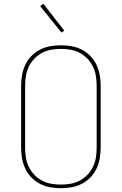

<svg xmlns="http://www.w3.org/2000/svg" viewBox="-20 -981 640 1009"><path d="M300 8Q272 8 243.5 3Q215 -2 190 -15Q165 -28 145 -48.5Q125 -69 113 -94.5Q101 -120 96 -148Q91 -176 91 -205V-530Q91 -559 96 -587Q101 -615 113 -640.5Q125 -666 145 -686.5Q165 -707 190 -720Q215 -733 243.5 -738Q272 -743 300 -743Q328 -743 356.5 -738Q385 -733 410 -720Q435 -707 455 -686.5Q475 -666 487 -640.5Q499 -615 504 -587Q509 -559 509 -530V-205Q509 -176 504 -148Q499 -120 487 -94.5Q475 -69 455 -48.5Q435 -28 410 -15Q385 -2 356.5 3Q328 8 300 8ZM300 -11Q326 -11 351.5 -15.5Q377 -20 399.5 -32Q422 -44 440 -63Q458 -82 469 -105Q480 -128 484 -153.5Q488 -179 488 -205V-530Q488 -556 484 -581.5Q480 -607 469 -630Q458 -653 440 -672Q422 -691 399.5 -703Q377 -715 351.5 -719.5Q326 -724 300 -724Q274 -724 248.5 -719.5Q223 -715 200.5 -703Q178 -691 160 -672Q142 -653 131 -630Q120 -607 116 -581.5Q112 -556 112 -530V-205Q112 -179 116 -153.5Q120 -128 131 -105Q142 -82 160 -63Q178 -44 200.5 -32Q223 -20 248.5 -15.5Q274 -11 300 -11ZM303 -810 191 -949 208 -961 318 -820Z"/></svg>

Font: Iosevka Thin Extended
Style: Regular
Weight: 100
Width: 7
Monospace: yes
Designer: Belleve Invis
Foundry: Belleve Invis
Version: Version 32.5.0; ttfautohint (v1.8.4)